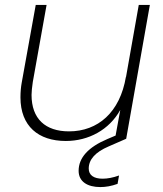

<svg xmlns="http://www.w3.org/2000/svg" viewBox="-20 -563 663 779"><path d="M63 -168C63 -51 136 9 247 9C339 9 423 -36 468 -117L449 -13L416 1C338 34 299 77 299 130C299 174 335 196 387 196C409 196 432 192 457 183L463 149C438 158 416 162 396 162C361 162 340 148 340 121C340 84 367 54 421 31L492 0L588 -543H543L491 -249V-252C467 -107 377 -30 260 -30C164 -30 108 -81 108 -178C108 -191 110 -209 113 -230L169 -543H125L68 -227C65 -210 63 -190 63 -168Z"/></svg>

Font: Momo Neue ExtLt
Style: Italic
Weight: 200
Italic angle: -10°
Designer: Ninad Kale (Devanagari), Jonny Pinhorn (Latin)
Foundry: Indian Type Foundry
Version: 4.004